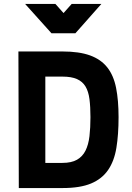

<svg xmlns="http://www.w3.org/2000/svg" viewBox="-20 -950 666 970"><path d="M75 0 73 -690H295Q380 -690 435 -670Q490 -650 522 -609.5Q554 -569 566.5 -506Q579 -443 579 -358Q579 -270 568 -203Q557 -136 526 -91Q495 -46 440 -23Q385 0 297 0ZM437 -358Q437 -410 432 -449Q427 -488 412 -513Q397 -538 369 -550.5Q341 -563 295 -563H209V-127H295Q341 -127 369 -143Q397 -159 412 -189Q427 -219 432 -262Q437 -305 437 -358ZM361 -782H240L107 -930H260L301 -884L342 -930H492Z"/></svg>

Font: Panefresco 999wt
Style: Regular
Weight: 900
Version: Version 1.001